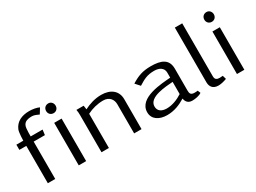

<svg xmlns="http://www.w3.org/2000/svg" viewBox="-42 -1187 2306 1732"><g transform="rotate(-30 1110.5 -320.5)"><path d="M21 -389H93V0H170V-389H287L294 -443H170C170 -471 170 -498 173 -526C179 -578 210 -595 271 -595C292 -595 322 -582 340 -573L374 -628C347 -642 303 -648 272 -648C193 -648 133 -619 106 -555C94 -527 93 -443 93 -443H21Z M405 -571C405 -542 426 -521 455 -521C484 -521 504 -543 504 -571C504 -599 484 -622 456 -622C426 -622 405 -601 405 -571ZM415 0H492V-443H415Z M647 -444C651 -425 652 -405 652 -386V0H729V-356C779 -382 839 -397 897 -397C961 -397 992 -353 992 -304V0H1069V-312C1069 -397 1008 -450 907 -450C844 -450 781 -431 728 -403C726 -417 725 -430 722 -444Z M1189 -105C1189 -32 1252 7 1334 7C1407 7 1469 -18 1527 -54C1532 -21 1551 7 1595 7C1625 7 1670 0 1693 -18L1681 -47C1670 -45 1658 -45 1647 -45C1605 -45 1602 -68 1602 -97V-321C1602 -421 1533 -450 1424 -450C1338 -450 1286 -430 1218 -388L1260 -341C1318 -377 1355 -399 1430 -399C1484 -399 1525 -374 1525 -326V-273C1436 -265 1189 -257 1189 -105ZM1272 -118C1272 -217 1455 -223 1525 -229V-102C1479 -72 1420 -47 1361 -47C1307 -47 1272 -71 1272 -118Z M1787 -73C1787 -29 1810 7 1868 7C1896 7 1929 -2 1955 -12L1944 -50C1932 -49 1922 -48 1912 -48C1884 -48 1864 -56 1864 -91V-643H1787Z M2053 -571C2053 -542 2074 -521 2103 -521C2132 -521 2152 -543 2152 -571C2152 -599 2132 -622 2104 -622C2074 -622 2053 -601 2053 -571ZM2063 0H2140V-443H2063Z"/></g></svg>

Font: KpMath
Style: Sans
Weight: 400
Version: Version 0.64